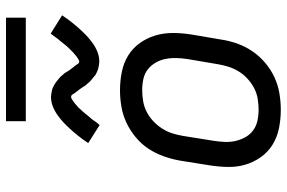

<svg xmlns="http://www.w3.org/2000/svg" viewBox="-178 -770 956 640"><g transform="rotate(-90 300.0 -450.0)"><path d="M254 8Q223 8 193 2Q163 -4 138.5 -19Q114 -34 97 -57.5Q80 -81 71.5 -109Q63 -137 63.5 -168Q64 -199 69 -230L85 -330Q90 -357 99.5 -383.5Q109 -410 124.5 -433.5Q140 -457 163 -476Q186 -495 212 -507Q238 -519 265.5 -523.5Q293 -528 319 -528Q350 -528 380 -522Q410 -516 434.5 -501Q459 -486 476 -462.5Q493 -439 501.5 -411Q510 -383 510 -352Q510 -321 505 -290L488 -190Q484 -163 474.5 -136.5Q465 -110 449 -86.5Q433 -63 410.5 -44Q388 -25 362 -13Q336 -1 308 3.5Q280 8 254 8ZM254 -66Q272 -66 290.5 -69Q309 -72 325.5 -80.5Q342 -89 357 -102.5Q372 -116 382 -132.5Q392 -149 397.5 -166.5Q403 -184 406 -202L423 -302Q426 -321 426.5 -340Q427 -359 423.5 -376.5Q420 -394 411 -409.5Q402 -425 388.5 -435.5Q375 -446 357 -450Q339 -454 320 -454Q302 -454 283.5 -451Q265 -448 248 -439.5Q231 -431 216.5 -417.5Q202 -404 191.5 -387.5Q181 -371 175.5 -353.5Q170 -336 167 -318L151 -218Q148 -199 147 -180Q146 -161 150 -143.5Q154 -126 162.5 -110.5Q171 -95 185 -84.5Q199 -74 217 -70Q235 -66 254 -66ZM203 -596 143 -634Q155 -652 167 -667Q179 -682 190 -694Q201 -706 211.5 -716Q222 -726 236 -736Q250 -746 265.5 -752Q281 -758 297 -758Q302 -758 307.5 -757Q313 -756 318 -755Q323 -754 327.5 -752Q332 -750 336.5 -747.5Q341 -745 344.5 -742.5Q348 -740 351.5 -737Q355 -734 359.5 -730.5Q364 -727 367 -723Q370 -719 373.5 -715.5Q377 -712 379 -708Q381 -704 383.5 -700.5Q386 -697 389.5 -692Q393 -687 396.5 -683Q400 -679 402.5 -675.5Q405 -672 407.5 -668Q410 -664 415 -664Q418 -664 421 -666Q424 -668 427.5 -670Q431 -672 435.5 -676Q440 -680 442 -681.5Q444 -683 446 -685Q448 -687 450.5 -689.5Q453 -692 455.5 -694.5Q458 -697 460.5 -699.5Q463 -702 465.5 -705Q468 -708 471 -711.5Q474 -715 476.5 -718.5Q479 -722 482 -725.5Q485 -729 488.5 -733Q492 -737 495 -741.5Q498 -746 501.5 -750.5Q505 -755 508 -759L569 -721Q557 -703 545 -688Q533 -673 522 -661Q511 -649 500.5 -639Q490 -629 476 -619Q462 -609 446.5 -603Q431 -597 415 -597Q410 -597 404.5 -598Q399 -599 394 -600Q389 -601 384.5 -603Q380 -605 375.5 -607Q371 -609 367.5 -612Q364 -615 360.5 -618Q357 -621 352.5 -624.5Q348 -628 345 -632Q342 -636 338.5 -639.5Q335 -643 332.5 -647Q330 -651 328 -654.5Q326 -658 322 -663Q318 -668 315 -672Q312 -676 309.5 -679.5Q307 -683 304.5 -687Q302 -691 297 -691Q294 -691 290.5 -689Q287 -687 284 -685Q281 -683 276 -679Q271 -675 269.5 -673.5Q268 -672 265.5 -670Q263 -668 260.5 -665.5Q258 -663 256 -660.5Q254 -658 251.5 -655.5Q249 -653 246.5 -650Q244 -647 241 -643.5Q238 -640 235.5 -636.5Q233 -633 229.5 -629.5Q226 -626 223 -622Q220 -618 217 -613.5Q214 -609 210.5 -604.5Q207 -600 203 -596ZM561 -842H216V-908H561Z"/></g></svg>

Font: Iosevka HT Extended
Style: Italic
Weight: 400
Width: 7
Italic angle: -9°
Monospace: yes
Designer: Belleve Invis
Foundry: Belleve Invis
Version: Version 32.3.0; ttfautohint (v1.8.4)